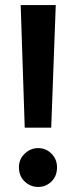

<svg xmlns="http://www.w3.org/2000/svg" viewBox="-20 -730 302 761"><path d="M62 -710H201L183 -224H78ZM55 -67Q55 -99 78 -121Q101 -143 131 -143Q162 -143 184 -121Q206 -99 206 -67Q206 -32 184 -10.5Q162 11 131 11Q101 11 78 -10.5Q55 -32 55 -67Z"/></svg>

Font: Mukta Vaani
Style: Bold
Weight: 700
Designer: Noopur Datye, Girish Dalvi, Yashodeep Gholap, Pallavi Karambelkar
Foundry: Ek Type
Version: Version 2.538;PS 1.000;hotconv 16.6.51;makeotf.lib2.5.65220;